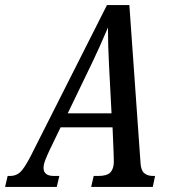

<svg xmlns="http://www.w3.org/2000/svg" viewBox="-79 -734 680 754"><path d="M-59 0 -49 -43H-39Q-16 -43 0 -57.5Q16 -72 41 -120L341 -714H429L473 -92Q475 -64 488 -53.5Q501 -43 522 -43H530L521 0H279L289 -43H307Q342 -43 355 -57.5Q368 -72 368 -99Q368 -110 367.5 -119.5Q367 -129 367 -138L363 -234H159L117 -147Q106 -124 99 -106Q92 -88 92 -75Q92 -43 133 -43H154L144 0ZM284 -490 187 -289H359L349 -481Q347 -520 346 -554Q345 -588 345 -626Q311 -546 284 -490Z"/></svg>

Font: Noto Serif ExtraCondensed Medium
Style: Italic
Weight: 500
Width: 2
Italic angle: -12°
Designer: Monotype Design Team
Foundry: Monotype Imaging Inc.
Version: Version 2.013; ttfautohint (v1.8.4.7-5d5b)